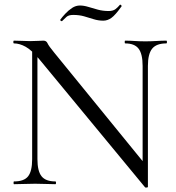

<svg xmlns="http://www.w3.org/2000/svg" viewBox="-20 -802 767 836"><path d="M120 -109V-602L143 -600V-109Q143 -57 161 -34.5Q179 -12 221 -12Q224 -12 224 -6Q224 0 221 0Q201 0 180 -1Q159 -2 133 -2Q108 -2 85 -1Q62 0 41 0Q39 0 39 -6Q39 -12 41 -12Q85 -12 102.5 -34.5Q120 -57 120 -109ZM624 12Q624 14 619 14.5Q614 15 612 14L152 -543Q118 -584 91.5 -598.5Q65 -613 41 -613Q38 -613 38 -619Q38 -625 41 -625Q59 -625 77.5 -624Q96 -623 111 -623Q129 -623 145 -624Q161 -625 169 -625Q182 -625 187 -613.5Q192 -602 216 -573L616 -82ZM624 -515V12L601 -19V-515Q601 -567 583.5 -590Q566 -613 525 -613Q523 -613 523 -619Q523 -625 525 -625Q545 -625 566.5 -623.5Q588 -622 613 -622Q637 -622 660.5 -623.5Q684 -625 704 -625Q707 -625 707 -619Q707 -613 704 -613Q661 -613 642.5 -590Q624 -567 624 -515ZM453 -754Q472 -754 482.5 -762Q493 -770 502 -781Q504 -783 507.5 -779.5Q511 -776 509 -774Q482 -736 465 -724Q448 -712 430 -712Q408 -712 387.5 -718.5Q367 -725 346 -731Q325 -737 299 -737Q279 -737 269.5 -728.5Q260 -720 250 -710Q248 -709 244.5 -711.5Q241 -714 243 -717Q251 -728 264.5 -742.5Q278 -757 294 -767.5Q310 -778 328 -778Q345 -778 364.5 -772Q384 -766 406 -760Q428 -754 453 -754Z"/></svg>

Font: Cormorant Light
Style: Regular
Weight: 400
Version: Version 4.000